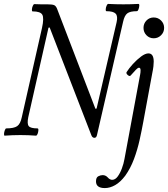

<svg xmlns="http://www.w3.org/2000/svg" viewBox="-26 -688 856 978"><path d="M455 14Q444 14 439 0L227 -548L221 -547L118 -91Q111 -57 120.5 -45.5Q130 -34 165 -34Q170 -34 169.5 -24.5Q169 -15 165.5 -6Q162 3 157 3Q118 0 78 0Q39 0 -2 3Q-6 3 -5.5 -6Q-5 -15 -1.5 -24.5Q2 -34 6 -34Q45 -34 61.5 -45.5Q78 -57 85 -91L188 -546Q199 -596 189.5 -613Q180 -630 140 -630Q136 -630 136.5 -639.5Q137 -649 141 -658Q145 -667 149 -667Q166 -666 182.5 -666Q199 -666 215 -666Q241 -666 250.5 -661.5Q260 -657 266 -640L460 -134L466 -135L568 -575Q575 -606 563 -618.5Q551 -631 516 -631Q512 -631 512.5 -640.5Q513 -650 517 -659Q521 -668 525 -668Q545 -667 564 -666.5Q583 -666 602 -666Q622 -666 641 -666.5Q660 -667 679 -668Q684 -668 683.5 -659Q683 -650 679.5 -640.5Q676 -631 671 -631Q637 -631 622.5 -620Q608 -609 601 -577L468 0Q465 14 455 14ZM757 -493Q735 -493 720 -508.5Q705 -524 705 -546Q705 -568 720 -583.5Q735 -599 757 -599Q779 -599 794.5 -583.5Q810 -568 810 -546Q810 -524 794.5 -508.5Q779 -493 757 -493ZM508 270Q463 270 463 236Q463 216 474.5 210Q486 204 497 204Q512 204 523 216Q529 223 535 225.5Q541 228 545 228Q561 228 573.5 211Q586 194 595 169.5Q604 145 608 122L688 -309Q689 -314 689.5 -319Q690 -324 690 -330Q690 -343 682 -343Q676 -343 666.5 -333Q657 -323 640 -304Q635 -297 625 -305.5Q615 -314 619 -321Q631 -340 651 -362Q671 -384 692.5 -400Q714 -416 730 -416Q757 -416 757 -374Q757 -364 755.5 -350Q754 -336 749 -312L704 -68Q696 -24 685 25.5Q674 75 656.5 122Q639 169 612 207Q587 240 560.5 255Q534 270 508 270Z"/></svg>

Font: Junicode Two Beta Condensed
Style: Italic
Weight: 400
Width: 3
Italic angle: -9°
Version: Version 1.053; ttfautohint (v1.8.4)